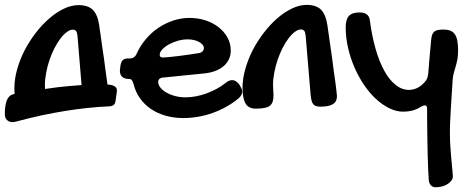

<svg xmlns="http://www.w3.org/2000/svg" viewBox="-30 -455 1958 805"><path d="M158.7 -82 158.2 -97.7Q158.2 -122.6 163.6 -149.9Q168.5 -176.8 177.2 -202.6Q186 -228.5 197.8 -252Q209.5 -274.9 222.7 -292.5Q235.8 -310.1 249.5 -320.3Q262.7 -330.6 275.4 -330.6Q284.2 -330.6 289.1 -324.7Q293.5 -318.8 294.9 -304.7L312 -98.1H309.1Q260.3 -94.7 212.9 -89.4Q185.5 -85.9 158.7 -82ZM444.3 -96.2Q437.5 -99.1 428.2 -100.1L420.4 -100.6L419.9 -106.4Q416.5 -129.4 413.1 -154.8L406.2 -207.5Q402.3 -233.9 396.5 -273.4Q394.5 -287.1 391.6 -309.6L388.7 -328.1L386.2 -347.7Q379.4 -393.6 359.4 -413.6Q338.9 -433.6 299.3 -433.6Q269.5 -433.6 237.8 -418.5Q206.1 -403.3 176.3 -377.4Q146.5 -351.6 120.1 -317.4Q93.3 -282.7 73.2 -244.1Q53.2 -205.1 42 -164.6Q30.3 -124 30.3 -85.4Q30.3 -72.3 31.2 -61L26.4 -60.1Q-9.8 -52.7 -9.8 22.9Q-9.8 40 -0.5 48.3Q8.8 57.1 22.5 57.1Q27.8 57.1 33.2 55.7Q38.6 54.7 45.4 52.7Q145 25.9 242.7 10.3Q340.3 -5.4 429.7 -9.3Q440.9 -10.3 447.3 -15.6Q453.1 -20.5 454.6 -33.2L460.4 -74.2Q460.4 -83 456.1 -88.4Q451.7 -93.3 444.3 -96.2Z M915.5 -106.9Q929.7 -119.1 943.4 -119.1Q951.2 -119.1 957.5 -115.2Q963.9 -111.3 971.7 -103Q979 -91.8 982.2 -84.7Q985.4 -77.6 985.4 -70.8Q985.4 -56.2 970.7 -43Q947.3 -23.4 919.9 -8.1Q892.6 7.3 862.8 18.1Q833 28.8 801.3 34.4Q769.5 40 738.3 40Q698.7 40 664.1 30Q629.4 20 602.3 1.5Q575.2 -17.1 556.6 -43.2Q538.1 -69.3 530.3 -102.1Q525.9 -115.7 522.2 -119.9Q518.6 -124 510.3 -124Q492.2 -124 482.4 -132.8Q472.7 -141.6 472.7 -158.2Q472.7 -165 473.6 -167L474.6 -176.8Q477.1 -194.3 484.1 -202.1Q491.2 -210 506.3 -210H513.7Q534.2 -210 542.5 -229Q557.6 -262.7 581.1 -290.5Q604.5 -318.4 633.8 -338.1Q663.1 -357.9 696.5 -368.9Q730 -379.9 764.6 -379.9Q800.8 -379.9 832.3 -369.4Q863.8 -358.9 887.2 -340.3Q910.6 -321.8 924.1 -296.9Q937.5 -272 937.5 -243.2Q937.5 -223.1 929.7 -206.5Q921.9 -189.9 907.2 -177.5Q892.6 -165 871.8 -157.2Q851.1 -149.4 824.7 -147L655.3 -129.9Q645.5 -129.9 639.4 -125Q633.3 -120.1 633.3 -111.8Q633.3 -99.1 642.8 -87.4Q652.3 -75.7 668.2 -66.7Q684.1 -57.6 704.8 -52.2Q725.6 -46.9 747.6 -46.9Q768.6 -46.9 790.8 -51Q813 -55.2 834.7 -63Q856.4 -70.8 877 -81.8Q897.5 -92.8 915.5 -106.9ZM806.6 -232.9Q814 -234.4 819.3 -240Q824.7 -245.6 824.7 -253.9Q824.7 -261.2 819.3 -267.6Q814 -273.9 804.7 -279.1Q795.4 -284.2 783.2 -287.1Q771 -290 757.3 -290Q737.3 -290 716.3 -284.2Q695.3 -278.3 678.2 -268.8Q661.1 -259.3 650.4 -247.8Q639.6 -236.3 639.6 -225.1Q639.6 -213.9 653.3 -213.9Q661.6 -213.9 680.2 -215.8Q698.7 -217.8 721.2 -220.5Q743.7 -223.1 766.6 -226.6Q789.6 -230 806.6 -232.9Z M1251.5 -305.7Q1250 -319.8 1245.6 -325.7Q1240.7 -331.5 1231.9 -331.5Q1219.2 -331.5 1206.1 -321.3Q1192.4 -311 1179.2 -293.5Q1166 -275.9 1154.3 -252.9Q1142.6 -229.5 1133.8 -203.6Q1125 -177.7 1120.1 -150.9Q1114.7 -123.5 1114.7 -98.6Q1114.7 -87.9 1115.7 -77.1Q1116.7 -66.4 1116.7 -55.7Q1116.7 -39.6 1113.3 -28.8Q1109.4 -18.1 1101.1 -11.2Q1092.3 -4.9 1078.1 -2.4Q1064 0.5 1042.5 0.5Q1011.7 0.5 999.5 -21Q986.8 -43 986.8 -86.4Q986.8 -125 998.5 -165.5Q1009.8 -206.1 1029.8 -245.1Q1049.8 -283.7 1076.7 -318.4Q1103 -352.5 1132.8 -378.4Q1162.6 -404.3 1194.3 -419.4Q1226.1 -434.6 1255.9 -434.6Q1295.4 -434.6 1315.9 -414.6Q1335.9 -394.5 1342.8 -348.6Q1354 -270 1362.8 -208.5Q1366.2 -182.1 1369.6 -155.8Q1373.5 -129.9 1376.5 -107.4Q1379.4 -85.9 1380.9 -71.3Q1382.8 -56.2 1382.8 -51.8Q1382.8 -28.8 1366.2 -18.6Q1349.1 -7.8 1313.5 -7.8Q1302.2 -7.8 1294.9 -10.3Q1287.6 -12.7 1283.2 -18.6Q1278.3 -23.9 1276.4 -33.2Q1273.9 -42 1272.5 -55.7Z M1660.6 13.2Q1631.3 13.2 1602.1 -1.2Q1572.8 -15.6 1545.9 -40.5Q1519 -65.4 1496.1 -99.4Q1473.1 -133.3 1456.1 -172.6Q1439 -211.9 1429.2 -254.9Q1419.4 -297.9 1419.4 -340.8Q1419.4 -374 1433.1 -388.4Q1446.8 -402.8 1477.5 -402.8Q1516.1 -402.8 1520.5 -371.1Q1529.3 -303.7 1544.9 -249.5Q1560.5 -195.3 1581.8 -157.2Q1603 -119.1 1629.2 -98.6Q1655.3 -78.1 1684.6 -78.1Q1705.6 -78.1 1724.1 -88.6Q1742.7 -99.1 1756.3 -118.2Q1761.2 -125.5 1762.9 -132.3Q1764.6 -139.2 1765.6 -147.9Q1768.1 -182.6 1771.2 -216.1Q1774.4 -249.5 1777.3 -283.2Q1778.3 -297.9 1781.2 -307.1Q1784.2 -316.4 1790 -321.8Q1795.9 -327.1 1805.4 -329.1Q1814.9 -331.1 1829.6 -331.1Q1846.2 -331.1 1857.9 -326.4Q1869.6 -321.8 1877 -311.3Q1884.3 -300.8 1887.5 -283.9Q1890.6 -267.1 1890.6 -242.2Q1890.6 -220.7 1887.5 -204.8Q1884.3 -189 1880.1 -175Q1876 -161.1 1872.3 -147.7Q1868.7 -134.3 1867.7 -118.2Q1865.2 -77.6 1863.3 -48.1Q1861.3 -18.6 1860.1 2.4Q1858.9 23.4 1858.2 38.6Q1857.4 53.7 1856.9 65.7Q1856.4 77.6 1856.4 88.4Q1856.4 99.1 1856.4 111.8Q1856.4 134.8 1858.4 161.9Q1860.4 189 1862.5 213.9Q1864.7 238.8 1866.7 257.8Q1868.7 276.9 1868.7 284.2Q1868.7 293.5 1862.8 301.8Q1856.9 310.1 1847.2 316.4Q1837.4 322.8 1824.2 326.4Q1811 330.1 1796.4 330.1Q1783.7 330.1 1776.1 321.5Q1768.6 313 1767.6 298.8Q1766.1 280.3 1765.1 253.7Q1764.2 227.1 1763.2 197Q1762.2 167 1762 136Q1761.7 105 1761.2 78.4Q1760.7 51.8 1760.7 31.7Q1760.7 11.7 1760.7 2.9Q1760.7 -5.9 1758.8 -9.5Q1756.8 -13.2 1751.5 -13.2Q1748.5 -13.2 1743.7 -11.5Q1738.8 -9.8 1732.4 -5.9Q1715.3 4.4 1697.8 8.8Q1680.2 13.2 1660.6 13.2Z"/></svg>

Font: Gochi Hand Cyrillic
Style: Regular
Weight: 400
Designer: Juan Pablo del Peral; Denis Ignatov
Foundry: Juan Pablo del Peral; Denis Ignatov
Version: Version 1.00 June 29, 2018, initial release